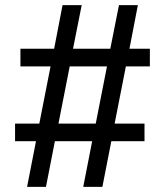

<svg xmlns="http://www.w3.org/2000/svg" viewBox="-20 -732 646 752"><path d="M567 -472H473L429 -248H546V-179H416L381 0H306L341 -179H195L160 0H86L121 -179H39V-248H134L178 -472H60V-541H192L225 -712H300L266 -541H412L446 -712H520L487 -541H567ZM355 -248 399 -472H253L209 -248Z"/></svg>

Font: Muli SemiBold
Style: Regular
Weight: 600
Designer: Vernon Adams
Foundry: Vernon Adams
Version: Version 2.000